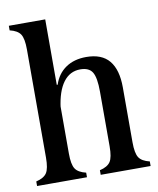

<svg xmlns="http://www.w3.org/2000/svg" viewBox="-80 -763 681 826"><g transform="rotate(-10 260.5 -350.0)"><path d="M15 0V-20Q49 -28 61.5 -47Q74 -66 74 -114V-586Q74 -634 61.5 -653Q49 -672 15 -680V-700H88H174V-114Q174 -66 186.5 -47Q199 -28 233 -20V0H160H88ZM293 0V-20Q327 -28 339.5 -47Q352 -66 352 -114V-353Q352 -414 337.5 -438Q323 -462 285 -462Q239 -462 210.5 -423.5Q182 -385 173 -312H152V-414H178Q193 -460 229.5 -485Q266 -510 319 -510Q387 -510 419.5 -470.5Q452 -431 452 -354V-114Q452 -66 464.5 -47Q477 -28 511 -20V0H438H366Z"/></g></svg>

Font: RL Madena Variable
Style: Regular
Weight: 400
Designer: I Kadek Wantara Putra
Foundry: Roughlines ID
Version: Version 1.000;Glyphs 3.1.2 (3151)